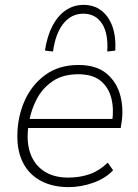

<svg xmlns="http://www.w3.org/2000/svg" viewBox="-20 -758 563 786"><path d="M261 8Q196 8 148.5 -17Q101 -42 76 -88.5Q51 -135 51 -200Q51 -277 80 -343.5Q109 -410 165 -451Q221 -492 301 -492Q374 -492 416 -457Q458 -422 472.5 -367Q487 -312 477 -252L474 -234H80L86 -271H458L439 -259Q447 -313 435.5 -357Q424 -401 391.5 -427.5Q359 -454 300 -454Q237 -454 195.5 -425.5Q154 -397 131 -353.5Q108 -310 100 -264L97 -246Q87 -182 103 -133.5Q119 -85 159 -58Q199 -31 259 -31Q307 -31 347 -45Q387 -59 421 -92L443 -61Q411 -27 361 -9.5Q311 8 261 8ZM197 -547 164 -551Q173 -610 194.5 -651.5Q216 -693 248.5 -715.5Q281 -738 322 -738Q364 -738 394 -715.5Q424 -693 439.5 -651.5Q455 -610 452 -551L419 -547Q424 -621 397.5 -661.5Q371 -702 321 -702Q272 -702 239.5 -661.5Q207 -621 197 -547Z"/></svg>

Font: Nunito Sans 12pt ExtraLight 12pt ExtraLight
Style: Italic
Weight: 250
Italic angle: -9°
Version: Version 3.101;gftools[0.9.27]